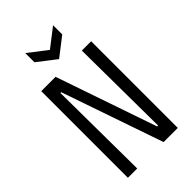

<svg xmlns="http://www.w3.org/2000/svg" viewBox="-259 -950 1034 1034"><g transform="rotate(-45 258.0 -433.0)"><path d="M68 0V-660H177L375 -84H382L377 -660H448V0H340L140 -580H134L139 0ZM152 -866 258 -784 364 -866V-796L258 -714L152 -796Z"/></g></svg>

Font: Bricolage Grotesque 24pt Condensed Light
Style: Regular
Weight: 300
Width: 3
Designer: Mathieu Triay
Foundry: Atelier Triay
Version: Version 1.001;gftools[0.9.33.dev8+g029e19f]